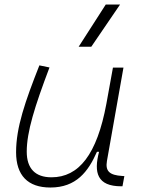

<svg xmlns="http://www.w3.org/2000/svg" viewBox="-20 -815 626 845"><path d="M201.7 10.3C315.4 10.3 368.2 -59.6 406.7 -147H416C391.6 -54.7 408.2 4.9 513.7 4.9H519L527.3 -40L518.6 -40.5C461.4 -43.9 442.9 -62 450.7 -106.9L523.4 -517.6H477.1L448.2 -358.4C406.7 -134.8 327.1 -34.7 206.5 -34.7C135.3 -34.7 97.7 -73.2 97.7 -147.5C97.7 -234.4 132.3 -345.2 197.8 -518.1L153.3 -527.3C90.8 -368.7 50.8 -254.4 50.8 -145C50.8 -43 102.5 10.3 201.7 10.3ZM326.2 -609.4H381.8L508.3 -794.9H445.3Z"/></svg>

Font: Cascadia Code PL ExtraLight
Style: Italic
Weight: 200
Italic angle: -10°
Monospace: yes
Designer: Aaron Bell
Foundry: Saja Typeworks
Version: Version 2404.023